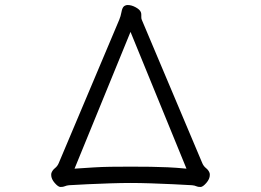

<svg xmlns="http://www.w3.org/2000/svg" viewBox="-20 -732 1040 765"><path d="M455 -653Q461 -667 464 -684Q467 -701 474 -707Q481 -712 489 -712Q504 -712 520.5 -703Q537 -694 541 -684Q543 -680 543 -673V-664Q543 -657 545 -653L786 -82Q791 -70 801 -62Q811 -54 815 -43Q816 -40 816 -35Q816 -19 802 -3Q788 13 779 13Q768 13 762 10Q756 7 745 6Q713 4 669.5 2Q626 0 581.5 -1.5Q537 -3 500 -3Q465 -3 419 -1.5Q373 0 329.5 2Q286 4 255 6Q245 7 238.5 10Q232 13 221 13Q212 13 198 -3Q184 -19 184 -35Q184 -40 185 -43Q189 -54 199 -62Q209 -70 214 -82ZM500 -605 277 -60Q321 -63 354 -65Q387 -67 421 -67.5Q455 -68 500 -68Q545 -68 579.5 -67.5Q614 -67 648 -65.5Q682 -64 723 -60Z"/></svg>

Font: QiushuiShotai
Style: Regular
Weight: 600
Designer: Fontworks Inc.
Foundry: Fontworks Inc.
Version: Version 1.250